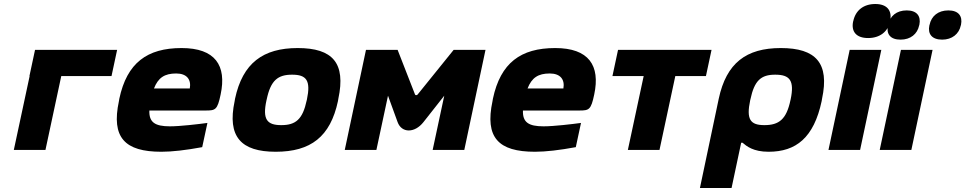

<svg xmlns="http://www.w3.org/2000/svg" viewBox="-20 -749 4822 959"><path d="M49 0H207L286 -369H537L565 -500H155L127 -369H128Z M1082 -277C1113 -422 1055 -509 887 -509C715 -509 614 -435 576 -256L574 -244C535 -62 603 9 786 9C840 9 909 1 990 -14L1016 -135C972 -129 880 -118 829 -118C754 -118 724 -138 726 -197H1007C1056 -197 1066 -200 1082 -277ZM749 -307C770 -361 802 -382 860 -382C913 -382 936 -352 928 -307Z M1154 -256 1152 -244C1114 -66 1184 9 1357 9C1532 9 1630 -66 1668 -244L1670 -256C1708 -434 1642 -509 1467 -509C1294 -509 1192 -434 1154 -256ZM1311 -248 1312 -252C1332 -348 1368 -376 1439 -376C1511 -376 1533 -347 1513 -252L1512 -248C1492 -153 1457 -124 1385 -124C1314 -124 1290 -152 1311 -248Z M1808 -500 1702 0H1860L1918 -271L1966 -139C1986 -84 2051 -83 2095 -139L2199 -271L2141 0H2299L2405 -500H2246L2066 -277C2063 -273 2055 -272 2053 -277L1966 -500Z M2948 -277C2979 -422 2921 -509 2753 -509C2581 -509 2480 -435 2442 -256L2440 -244C2401 -62 2469 9 2652 9C2706 9 2775 1 2856 -14L2882 -135C2838 -129 2746 -118 2695 -118C2620 -118 2590 -138 2592 -197H2873C2922 -197 2932 -200 2948 -277ZM2615 -307C2636 -361 2668 -382 2726 -382C2779 -382 2802 -352 2794 -307Z M3116 0H3274L3353 -369H3506L3534 -500H3067L3039 -369H3195Z M4084 -244 4086 -256C4124 -434 4055 -509 3880 -509C3707 -509 3608 -434 3570 -256L3476 190H3634L3682 -36H3689C3709 -19 3742 9 3819 9C3956 9 4045 -61 4084 -244ZM3727 -248 3728 -252C3748 -347 3781 -376 3852 -376C3925 -376 3949 -347 3929 -252L3928 -248C3908 -153 3871 -124 3798 -124C3727 -124 3707 -153 3727 -248Z M4224 -500 4118 0H4276L4382 -500ZM4241 -641C4231 -591 4257 -559 4316 -559C4375 -559 4415 -591 4425 -641L4426 -644C4437 -697 4410 -729 4352 -729C4292 -729 4253 -696 4242 -644Z M4480 -500 4374 0H4532L4638 -500ZM4415 -622C4406 -579 4427 -551 4478 -551C4528 -551 4562 -579 4571 -622L4572 -625C4581 -669 4559 -697 4509 -697C4458 -697 4425 -669 4416 -625ZM4622 -622C4613 -579 4635 -551 4686 -551C4735 -551 4770 -579 4779 -622L4780 -625C4789 -669 4767 -697 4717 -697C4666 -697 4632 -669 4623 -625Z"/></svg>

Font: LT Wave Text Black Italic
Style: Regular
Weight: 900
Designer: Daniel Lyons
Version: Version 2.5 (Glyphs App)